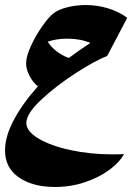

<svg xmlns="http://www.w3.org/2000/svg" viewBox="-75 -370 547 765"><path d="M371 245Q404 245 419 244Q401 277 360.5 307Q320 337 263.5 356Q207 375 144 375Q56 375 0.5 337Q-55 299 -55 229Q-55 174 -20 108Q15 42 76 -26Q56 -42 42.5 -68Q29 -94 29 -117Q29 -145 48 -186.5Q67 -228 93 -265Q119 -302 137 -316Q157 -332 193 -341Q229 -350 267 -350Q313 -350 356.5 -336.5Q400 -323 432 -299L352 -147Q303 -128 225 -77.5Q147 -27 88.5 28Q30 83 30 120Q30 153 78.5 182Q127 211 206 228Q285 245 371 245ZM115 -204Q128 -183 150 -166Q172 -149 199 -139Q238 -168 285 -199Q245 -216 193 -216Q151 -216 115 -204Z"/></svg>

Font: Rakkas
Style: Regular
Weight: 400
Designer: Zeynep Akay
Foundry: Zeynep Akay
Version: Version 2.000